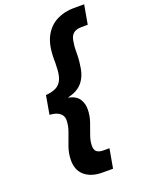

<svg xmlns="http://www.w3.org/2000/svg" viewBox="-180 -895 876 1162"><g transform="rotate(-20 257.5 -313.5)"><path d="M271 184Q199 184 157 148Q115 112 117 44Q118 3 132 -36.5Q146 -76 160 -113Q174 -150 175 -184Q176 -204 167.5 -218.5Q159 -233 140 -242.5Q121 -252 89 -254L110 -374Q152 -377 178 -391Q204 -405 216.5 -435.5Q229 -466 229 -519Q230 -529 230 -539Q230 -549 229.5 -558.5Q229 -568 230 -578Q232 -661 261.5 -712Q291 -763 340 -787Q389 -811 447 -811H515L493 -687H454Q432 -687 415.5 -680.5Q399 -674 389 -658.5Q379 -643 376 -614Q372 -593 372 -570.5Q372 -548 371 -522.5Q370 -497 365 -466Q360 -425 343.5 -393.5Q327 -362 299 -342.5Q271 -323 232 -315V-313Q280 -303 299.5 -273.5Q319 -244 318 -204Q317 -164 304.5 -127.5Q292 -91 279.5 -57.5Q267 -24 266 6Q265 37 280 48.5Q295 60 322 60H361L339 184Z"/></g></svg>

Font: DM Sans 18pt Black
Style: Italic
Weight: 900
Italic angle: -10°
Designer: Colophon Foundry, Jonny Pinhorn
Foundry: Colophon Foundry
Version: Version 4.004;gftools[0.9.30]